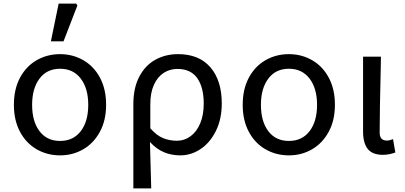

<svg xmlns="http://www.w3.org/2000/svg" viewBox="-20 -848 2247 1064"><path d="M57 -267Q57 -354 91 -417.5Q125 -481 183.5 -514.5Q242 -548 313 -548Q383 -548 441.5 -514.5Q500 -481 534 -417.5Q568 -354 568 -267Q568 -181 533.5 -117.5Q499 -54 441 -20.5Q383 13 313 13Q242 13 183.5 -20.5Q125 -54 91 -117.5Q57 -181 57 -267ZM469 -267Q469 -358 427.5 -412.5Q386 -467 313 -467Q240 -467 199 -412.5Q158 -358 158 -267Q158 -175 199 -121Q240 -67 313 -67Q386 -67 427.5 -121Q469 -175 469 -267ZM305 -828H402L409 -818L332 -619H262Z M967 -548Q1083 -548 1146 -475Q1209 -402 1209 -275Q1209 -188 1176.5 -122.5Q1144 -57 1091.5 -22Q1039 13 979 13Q930 13 888.5 -4.5Q847 -22 811 -61L818 196H719V-271Q719 -361 752 -423.5Q785 -486 841 -517Q897 -548 967 -548ZM1109 -274Q1109 -364 1073 -415Q1037 -466 963 -466Q921 -466 887 -444Q853 -422 833 -378Q813 -334 813 -271V-137Q848 -97 884 -82.5Q920 -68 961 -68Q1002 -68 1036 -93Q1070 -118 1089.5 -164.5Q1109 -211 1109 -274Z M1325 -267Q1325 -354 1359 -417.5Q1393 -481 1451.5 -514.5Q1510 -548 1581 -548Q1651 -548 1709.5 -514.5Q1768 -481 1802 -417.5Q1836 -354 1836 -267Q1836 -181 1801.5 -117.5Q1767 -54 1709 -20.5Q1651 13 1581 13Q1510 13 1451.5 -20.5Q1393 -54 1359 -117.5Q1325 -181 1325 -267ZM1737 -267Q1737 -358 1695.5 -412.5Q1654 -467 1581 -467Q1508 -467 1467 -412.5Q1426 -358 1426 -267Q1426 -175 1467 -121Q1508 -67 1581 -67Q1654 -67 1695.5 -121Q1737 -175 1737 -267Z M1992 -119V-534H2091L2090 -471Q2084 -233 2084 -113Q2084 -69 2124 -69Q2138 -69 2158 -77L2171 -3Q2136 10 2102 10Q2044 10 2018 -22.5Q1992 -55 1992 -119Z"/></svg>

Font: Nebula Sans Medium
Style: Regular
Weight: 500
Designer: Paul D. Hunt for Adobe (as Source Sans)
Foundry: Nebula Entertainment & Broadcasting LLC
Version: Version 1.010